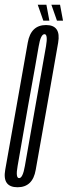

<svg xmlns="http://www.w3.org/2000/svg" viewBox="-47 -785 286 809"><path d="M27 4Q91 4 103.5 -69.5Q116 -143 151 -337Q185 -530.5 198 -605Q211 -679.5 147 -679.5Q83 -679.5 70 -605.5Q57 -531.5 22.5 -337Q-12 -143 -25 -69.5Q-38 4 27 4ZM33.5 -34.5Q18 -34.5 27.2 -85.5Q36.5 -136.5 71 -337Q107.5 -538.5 116 -589.8Q124.5 -641 140.5 -641Q155.5 -641 146.8 -590Q138 -539 102 -337Q66.5 -136.5 57.8 -85.5Q49 -34.5 33.5 -34.5ZM193 -698H218.5L206 -765H169.5ZM135.5 -698H161L148.5 -765H112Z"/></svg>

Font: Anybody UltraCondensed Light
Style: Italic
Weight: 300
Width: 1
Italic angle: -10°
Version: Version 1.113;gftools[0.9.25]